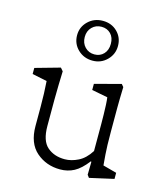

<svg xmlns="http://www.w3.org/2000/svg" viewBox="-103 -743 719 833"><g transform="rotate(15 256.5 -327.0)"><path d="M420.9 -58.6 482.4 -42V-14.6L374 9.8L365.2 -2L366.2 -60.5L363.3 -61.5Q334 -23.4 305.7 -8.3Q277.3 6.8 243.2 6.8Q180.7 6.8 136.2 -31.7Q91.8 -70.3 91.8 -147.5V-233.4Q91.8 -264.6 90.8 -293.5Q89.8 -322.3 87.9 -348.6L21.5 -362.3V-389.6L132.8 -420.9L144.5 -407.2Q143.6 -376 142.6 -345.2Q141.6 -314.5 141.6 -279.3V-161.1Q141.6 -94.7 172.4 -67.9Q203.1 -41 251 -41Q280.3 -41 311 -56.2Q341.8 -71.3 365.2 -108.4V-228.5Q365.2 -250 364.7 -272.5Q364.3 -294.9 363.3 -315.4Q362.3 -335.9 360.4 -348.6L289.1 -362.3V-389.6L406.2 -420.9L416 -409.2Q415 -377.9 414.6 -356.9Q414.1 -335.9 414.1 -317.4Q414.1 -298.8 414.1 -274.4V-209Q414.1 -140.6 417 -106.4Q419.9 -72.3 420.9 -58.6ZM256.8 -485.4Q217.8 -485.4 190.9 -511.2Q164.1 -537.1 164.1 -575.2Q164.1 -612.3 190.9 -638.2Q217.8 -664.1 256.8 -664.1Q295.9 -664.1 321.8 -638.7Q347.7 -613.3 347.7 -575.2Q347.7 -538.1 321.3 -511.7Q294.9 -485.4 256.8 -485.4ZM257.8 -513.7Q283.2 -513.7 299.3 -530.8Q315.4 -547.9 315.4 -576.2Q315.4 -604.5 299.3 -621.1Q283.2 -637.7 257.8 -637.7Q232.4 -637.7 215.3 -620.6Q198.2 -603.5 198.2 -576.2Q198.2 -548.8 215.3 -531.2Q232.4 -513.7 257.8 -513.7Z"/></g></svg>

Font: Crimson Pro ExtraLight
Style: Regular
Weight: 250
Designer: Jacques Le Bailly
Foundry: Baron von Fonthausen
Version: Version 1.003